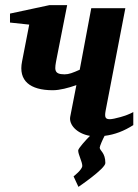

<svg xmlns="http://www.w3.org/2000/svg" viewBox="-20 -520 540 749"><path d="M500 -32V-83C475 -68 423 -55 409 -55C392 -55 387 -61 392 -88L469 -488H336L291 -248C264 -236 249 -230 232 -230C188 -230 193 -250 201 -292L242 -500H173L19 -467V-432L94 -424L66 -280C51 -205 97 -168 186 -168C213 -168 247 -177 278 -188L254 -65C248 -35 278 1 331 10C315 26 285 59 285 67C285 83 301 111 301 127C301 142 267 168 267 168L286 209C286 209 391 138 391 116C391 75 369 68 369 56C369 50 381 23 388 10C428 5 464 -9 500 -32Z"/></svg>

Font: Veleka
Style: Bold Italic
Weight: 700
Italic angle: -12°
Designer: Stefan Peev, Context Ltd, 2016; SIL International, 1997-2014.
Foundry: Stefan Peev, Context Ltd, 2016
Version: Version 5.000